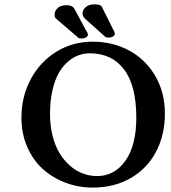

<svg xmlns="http://www.w3.org/2000/svg" viewBox="-20 -849 781 879"><path d="M391.1 -605Q364.3 -605 338.9 -595.7Q313.5 -586.4 289.6 -565.4Q265.6 -544.4 248 -512.9Q230.5 -481.4 219.7 -433.8Q209 -386.2 209 -327.1Q209 -272.9 220.9 -226.3Q232.9 -179.7 253.4 -146.5Q273.9 -113.3 301.3 -89.6Q328.6 -65.9 360.1 -54.4Q391.6 -43 424.8 -43Q504.4 -43 554.2 -113.3Q604 -183.6 604 -310.1Q604 -457.5 547.9 -531.2Q491.7 -605 391.1 -605ZM734.9 -329.1Q734.9 -230 693.6 -152.8Q652.3 -75.7 577.1 -33Q502 9.8 404.8 9.8Q338.4 9.8 279.1 -12.9Q219.7 -35.6 175 -76.2Q130.4 -116.7 104.2 -177.5Q78.1 -238.3 78.1 -310.1Q78.1 -406.7 120.8 -486.6Q163.6 -566.4 238.3 -612.3Q313 -658.2 403.8 -658.2Q496.1 -658.2 571.3 -617.7Q646.5 -577.1 690.7 -501.5Q734.9 -425.8 734.9 -329.1ZM230 -783.2Q230 -798.8 243.9 -812Q257.8 -825.2 285.2 -825.2Q310.5 -825.2 319.8 -810.1L377 -704.1V-705.1Q382.8 -694.8 382.8 -690.9Q382.8 -683.1 374 -678Q365.2 -672.9 356 -672.9Q340.8 -672.9 336.9 -676.8H337.9Q254.4 -748.5 234.9 -765.1Q230 -770 230 -783.2ZM357.9 -787.1Q357.9 -802.7 371.8 -815.9Q385.7 -829.1 413.1 -829.1Q439.9 -829.1 445.8 -818.8L501 -708V-709Q505.9 -697.8 505.9 -694.8Q505.9 -687 497.1 -681.9Q488.3 -676.8 479 -676.8Q464.4 -676.8 460 -681.2H460.9Q443.8 -697.3 410.9 -726.3Q377.9 -755.4 369.1 -763.2Q357.9 -774.4 357.9 -787.1Z"/></svg>

Font: Linear Smooth
Style: Bold
Weight: 700
Designer: Philipp H. Poll, Flanker
Foundry: Philipp H. Poll, reworked by Flanker
Version: Version 1.061 | FøM Fix